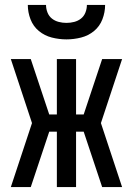

<svg xmlns="http://www.w3.org/2000/svg" viewBox="-20 -760 540 780"><path d="M476 0H395L320 -225H289V0H211V-225H180L105 0H24L110 -260L24 -520H105L180 -295H211V-520H289V-295H320L395 -520H476L390 -260ZM250 -600Q220 -600 190.5 -607.5Q161 -615 138 -634Q115 -653 104 -681.5Q93 -710 93 -740H167Q167 -724 173 -709Q179 -694 191 -684.5Q203 -675 218.5 -671Q234 -667 250 -667Q266 -667 281.5 -671Q297 -675 309 -684.5Q321 -694 327 -709Q333 -724 333 -740H407Q407 -710 396 -681.5Q385 -653 362 -634Q339 -615 309.5 -607.5Q280 -600 250 -600Z"/></svg>

Font: Iosevka Curly
Style: Regular
Weight: 400
Monospace: yes
Designer: Belleve Invis
Foundry: Belleve Invis
Version: Version 22.1.2; ttfautohint (v1.8.4)